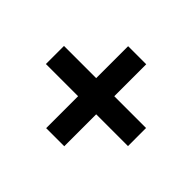

<svg xmlns="http://www.w3.org/2000/svg" viewBox="-116 -755 803 803"><g transform="rotate(-45 285.5 -353.5)"><path d="M231.9 -110.8H338.9V-298.8H527.8V-405.8H338.9V-596.2H231.9V-405.8H43V-298.8H231.9Z"/></g></svg>

Font: Samim
Style: Bold
Weight: 700
Foundry: DejaVu fonts team - Redesigned by Saber Rastikerdar
Version: Version 4.0.5